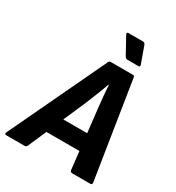

<svg xmlns="http://www.w3.org/2000/svg" viewBox="-229 -967 995 1087"><g transform="rotate(30 268.5 -423.5)"><path d="M-21 0Q-27 0 -29 -3.5Q-31 -7 -29 -13L269 -642Q273 -655 283 -655H429Q440 -655 441 -642L540 -13Q541 0 529 0H409Q398 0 396 -13L353 -392Q349 -428 345.5 -464.5Q342 -501 340 -537H337Q325 -501 310 -464.5Q295 -428 281 -392L116 -13Q111 0 100 0ZM146 -130 185 -239H394L400 -130ZM359 -713Q349 -713 342 -725L282 -834Q279 -839 281 -843Q283 -847 289 -847H384Q396 -847 401 -834L440 -725Q444 -713 430 -713Z"/></g></svg>

Font: Sofia Sans Semi Condensed ExtraBold
Style: Italic
Weight: 800
Italic angle: -9°
Version: Version 4.100